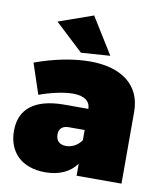

<svg xmlns="http://www.w3.org/2000/svg" viewBox="-87 -850 787 931"><g transform="rotate(10 306.5 -385.0)"><path d="M412 -601 301 -780 131 -720 269 -591ZM321 -557C240 -557 144 -538 51 -504L101 -354C163 -377 226 -389 267 -389C322 -389 351 -367 352 -329H227C88 -327 15 -270 15 -162C15 -58 82 10 198 10C268 10 320 -15 352 -59V0H573V-354C573 -483 479 -557 321 -557ZM276 -133C244 -133 226 -151 226 -181C226 -210 243 -225 274 -225H352V-175C334 -148 305 -133 276 -133Z"/></g></svg>

Font: Montserrat-Arabic Black
Style: Regular
Weight: 900
Designer: Mohamed Gaber
Foundry: Kief Type Foundry
Version: Version 5.008;PS 005.008;hotconv 1.0.88;makeotf.lib2.5.64775